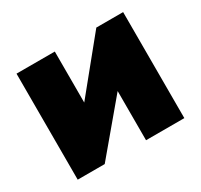

<svg xmlns="http://www.w3.org/2000/svg" viewBox="-117 -675 862 825"><g transform="rotate(-30 314.5 -263.0)"><path d="M240 -526H50V0H184L389 -244V0H579V-526H446L240 -273Z"/></g></svg>

Font: Raleway Black
Style: Regular
Weight: 900
Designer: Matt McInerney, Pablo Impallari, Rodrigo Fuenzalida
Foundry: Matt McInerney, Pablo Impallari, Rodrigo Fuenzalida
Version: Version 3.000g; ttfautohint (v1.5) -l 8 -r 28 -G 28 -x 14 -D